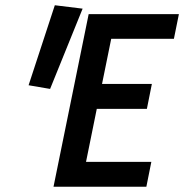

<svg xmlns="http://www.w3.org/2000/svg" viewBox="-20 -712 702 732"><path d="M318 -658H662L643 -564H404L369 -392H559L540 -297H349L308 -95H557L538 0H184ZM89 -387 189 -692 295 -679 171 -373Z"/></svg>

Font: Codetta
Style: Bold Italic
Weight: 700
Italic angle: -11°
Designer: Ulrich Proeller
Foundry: PROSA GmbH
Version: Version 2.00;September 29, 2018;FontCreator 11.5.0.2427 64-b